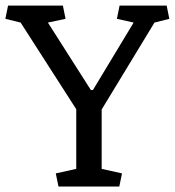

<svg xmlns="http://www.w3.org/2000/svg" viewBox="-45 -681 639 701"><path d="M233.4 -282.2 30.3 -598.6 -25.4 -612.3 -15.6 -660.6H184.6L194.3 -612.3L129.9 -598.6L286.6 -352.5H294.4L442.9 -598.6L381.8 -612.3L391.6 -660.6H563.5L573.2 -612.3L519 -598.6L326.2 -281.2V-64.5L400.4 -47.9L390.6 0H168.5L158.7 -47.9L233.4 -64.5Z"/></svg>

Font: NoticiaText-Regular
Style: Regular
Weight: 400
Designer: JM Sole
Foundry: JM Sole
Version: Version 1.003